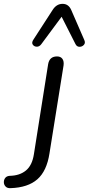

<svg xmlns="http://www.w3.org/2000/svg" viewBox="-138 -786 461 997"><path d="M-83 191Q-100 192 -109 182.5Q-118 173 -118 160Q-118 147 -110.5 137.5Q-103 128 -87 127Q-36 126 -3.5 99.5Q29 73 38 15L112 -453Q119 -493 158 -493Q177 -493 186 -480.5Q195 -468 192 -446L119 10Q105 102 56 145Q7 188 -83 191ZM299 -580Q307 -564 298 -553.5Q289 -543 275 -543Q261 -543 254 -557L182 -699L76 -556Q66 -543 52.5 -543.5Q39 -544 32 -554.5Q25 -565 36 -581L135 -734Q155 -766 187 -766Q218 -766 232 -734Z"/></svg>

Font: Nunito
Style: Italic
Weight: 400
Italic angle: -9°
Designer: Vernon Adams
Foundry: Vernon Adams
Version: Version 3.601; ttfautohint (v1.8.2.53-6de2)